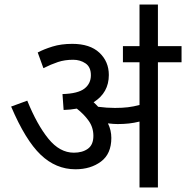

<svg xmlns="http://www.w3.org/2000/svg" viewBox="-20 -825 819 845"><path d="M470 -218Q470 -148 424.5 -114Q379 -80 312 -80Q226 -80 159 -144Q92 -208 29 -356L100 -382Q143 -276 193 -214.5Q243 -153 305 -153Q343 -153 367 -170.5Q391 -188 391 -227Q391 -264 370.5 -293Q350 -322 318 -347Q291 -342 260 -341L255 -411Q323 -413 351.5 -435Q380 -457 380 -494Q380 -530 356.5 -546Q333 -562 302 -562Q265 -562 235 -552Q205 -542 171 -525L146 -594Q172 -608 210.5 -620Q249 -632 298 -632Q376 -632 417.5 -593Q459 -554 459 -495Q459 -417 392 -375Q403 -365 412 -355Q450 -350 486 -350Q518 -350 543 -353Q568 -356 594 -363V-551H521V-622H779V-551H675V0H594V-290Q570 -284 547 -281.5Q524 -279 498 -279Q481 -279 455 -282Q470 -252 470 -218ZM594 -615V-805H675V-615Z"/></svg>

Font: TSCustom
Style: Regular
Weight: 400
Designer: Monotype Design Team
Foundry: Monotype Imaging Inc.
Version: Version 2.004; ttfautohint (v1.8.3) -l 8 -r 50 -G 200 -x 14 